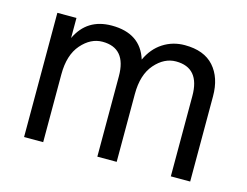

<svg xmlns="http://www.w3.org/2000/svg" viewBox="-77 -636 972 757"><g transform="rotate(15 409.0 -257.0)"><path d="M751 0H672V-328Q672 -443 575 -443Q527 -443 489 -399.5Q451 -356 451 -277V0H372V-328Q372 -443 275 -443Q227 -443 189 -399.5Q151 -356 151 -277V0H73V-507H151V-425Q193 -514 294 -514Q411 -514 442 -415Q464 -463 503.5 -488.5Q543 -514 592 -514Q671 -514 711 -469Q751 -424 751 -348Z"/></g></svg>

Font: Hind Siliguri
Style: Regular
Weight: 400
Designer: Jyotish Sonowal
Foundry: Indian Type Foundry
Version: Version 1.001;PS 1.0;hotconv 1.0.86;makeotf.lib2.5.63406; tt